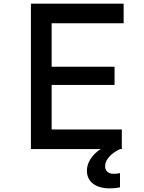

<svg xmlns="http://www.w3.org/2000/svg" viewBox="-20 -820 790 1056"><path d="M150 -800H660V-692H264V-453H610V-353H264V-108H650V0H150ZM458 118Q458 85 478.5 53.5Q499 22 534 0L584 -2L640 0Q602 18 580 43Q558 68 558 94Q558 114 571 125Q584 136 606 136Q624 136 640 132V210Q616 216 584 216Q525 216 491.5 190Q458 164 458 118Z"/></svg>

Font: Martian Mono sWd Rg
Style: Regular
Weight: 400
Width: 6
Monospace: yes
Designer: Roman Shamin
Foundry: Evil Martians
Version: Version 1.000